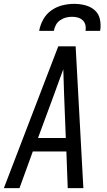

<svg xmlns="http://www.w3.org/2000/svg" viewBox="-32 -975 552 995"><path d="M-12 0 270 -735H360L400 0H319L312 -190H138L69 0ZM309 -260 300 -490Q299 -522 298 -553.5Q297 -585 296 -616Q285 -585 273 -553.5Q261 -522 250 -490L165 -260ZM171 -815Q176 -845 192 -874Q208 -903 234.5 -921.5Q261 -940 291.5 -947.5Q322 -955 352 -955Q382 -955 410.5 -947.5Q439 -940 459.5 -921.5Q480 -903 486 -874Q492 -845 487 -815H411Q414 -831 410.5 -845.5Q407 -860 396.5 -870Q386 -880 371.5 -884Q357 -888 341 -888Q325 -888 309.5 -884Q294 -880 279.5 -870Q265 -860 257.5 -845.5Q250 -831 247 -815Z"/></svg>

Font: Iosevka Custom
Style: Italic
Weight: 400
Italic angle: -9°
Monospace: yes
Designer: Belleve Invis
Foundry: Belleve Invis
Version: Version 30.3.3; ttfautohint (v1.8.3)